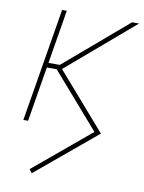

<svg xmlns="http://www.w3.org/2000/svg" viewBox="-87 -600 675 900"><g transform="rotate(10 250.5 -150.0)"><path d="M127.4 239.3 114.3 222.2 383.3 -2.4 152.3 -267.6 177.2 -272.5 414.6 0ZM45.4 0 134.8 -539.1H157.2L67.9 0ZM96.7 -261.2 100.1 -283.7H168.9L467.8 -539.1H501L176.3 -261.2Z"/></g></svg>

Font: Inter 18pt Thin
Style: Italic
Weight: 250
Italic angle: -9.3988°
Version: Version 4.001;git-66647c0bb